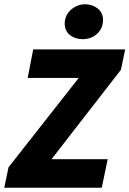

<svg xmlns="http://www.w3.org/2000/svg" viewBox="-26 -882 608 902"><path d="M-6 0 14 -96 344 -516H104L130 -650H562L542 -554L216 -134H480L452 0ZM362 -698Q346 -698 331 -702.5Q316 -707 304 -716Q292 -725 285 -739Q278 -753 278 -772Q278 -790 285.5 -806.5Q293 -823 306 -835Q319 -847 336.5 -854.5Q354 -862 374 -862Q390 -862 405 -857Q420 -852 432 -843Q444 -834 451 -820Q458 -806 458 -788Q458 -749 430.5 -723.5Q403 -698 362 -698Z"/></svg>

Font: mr_Source Sans Pro
Style: Italic
Weight: 900
Italic angle: -11°
Designer: Paul D. Hunt
Foundry: Adobe Systems Incorporated
Version: Version 1.076;July 10, 2024;FontCreator 11.5.0.2430 64-bit